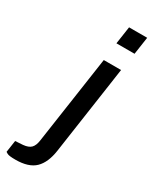

<svg xmlns="http://www.w3.org/2000/svg" viewBox="-309 -786 803 1005"><g transform="rotate(30 93.0 -283.0)"><path d="M-19 166Q-58.5 166 -69 159.8Q-79.5 153.5 -79.5 153.5L-69 82L-23 79Q9.5 76 24.2 61Q39 46 43.5 13L121 -517H225.5L148 16Q137 91.5 98.8 128.8Q60.5 166 -19 166ZM134.5 -626 150 -731.5H259.5L244 -626Z"/></g></svg>

Font: Public Sans Thin Medium
Style: Italic
Weight: 500
Italic angle: -8°
Version: Version 2.001